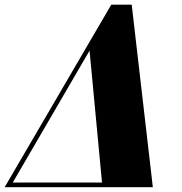

<svg xmlns="http://www.w3.org/2000/svg" viewBox="-50 -784 762 804"><path d="M-30.5 0 416 -764.5H501.5L590 0H379L325 -572L-8 0ZM-16.5 0 -12 -19.5H508L503.5 0Z"/></svg>

Font: Bodoni Moda 11pt ExtraBold
Style: Italic
Weight: 800
Italic angle: -13°
Version: Version 2.004